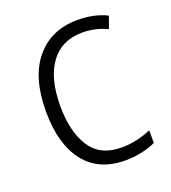

<svg xmlns="http://www.w3.org/2000/svg" viewBox="-107 -623 637 714"><g transform="rotate(-20 211.0 -266.0)"><path d="M270 10Q164 10 108.5 -61.5Q53 -133 53 -262Q53 -397 114 -469.5Q175 -542 279 -542Q313 -542 342.5 -535.5Q372 -529 395 -517L378 -470Q330 -492 280 -492Q198 -492 154 -432Q110 -372 110 -263Q110 -161 149 -100.5Q188 -40 272 -40Q305 -40 334.5 -47Q364 -54 390 -65V-15Q366 -4 335.5 3Q305 10 270 10Z"/></g></svg>

Font: Noto Sans Myanmar UI SemiCondensed Light
Style: Regular
Weight: 300
Width: 4
Designer: Monotype Design Team
Foundry: Monotype Imaging Inc.
Version: Version 2.103; ttfautohint (v1.8.4.7-5d5b)